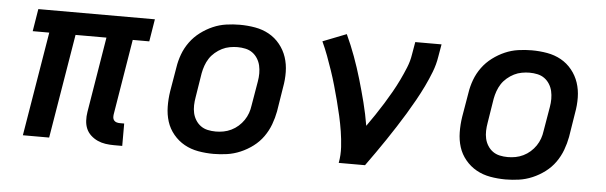

<svg xmlns="http://www.w3.org/2000/svg" viewBox="-40 -653 2481 786"><g transform="rotate(5 1200.0 -260.0)"><path d="M447 8Q429 8 412 5.5Q395 3 379.5 -4Q364 -11 351.5 -22.5Q339 -34 332.5 -49Q326 -64 325 -82Q324 -100 327 -118L378 -428H251L180 0H72L143 -428H75L90 -520H569L554 -428H486L435 -118Q434 -111 434.5 -104.5Q435 -98 439 -93Q443 -88 449.5 -86Q456 -84 463 -84H481V8Z M856 8Q824 8 793 2.5Q762 -3 736 -17.5Q710 -32 690.5 -55.5Q671 -79 662 -107.5Q653 -136 652.5 -168Q652 -200 657 -232L674 -332Q678 -359 688 -386Q698 -413 715.5 -437Q733 -461 757 -479Q781 -497 807.5 -508.5Q834 -520 862 -524Q890 -528 917 -528Q950 -528 981 -522.5Q1012 -517 1038 -502.5Q1064 -488 1083 -464.5Q1102 -441 1111.5 -412.5Q1121 -384 1121.5 -352Q1122 -320 1116 -288L1100 -188Q1095 -161 1085 -134Q1075 -107 1058 -83Q1041 -59 1017 -41Q993 -23 966 -11.5Q939 0 911 4Q883 8 856 8ZM857 -84Q873 -84 889 -87Q905 -90 920.5 -97.5Q936 -105 949 -116.5Q962 -128 971.5 -142Q981 -156 986.5 -171.5Q992 -187 994 -203L1011 -303Q1014 -320 1014 -336.5Q1014 -353 1010.5 -368.5Q1007 -384 998.5 -397.5Q990 -411 977.5 -420Q965 -429 949 -432.5Q933 -436 916 -436Q901 -436 884.5 -433Q868 -430 853 -422.5Q838 -415 824.5 -403.5Q811 -392 802 -378Q793 -364 787.5 -348.5Q782 -333 779 -317L763 -217Q760 -200 759.5 -183.5Q759 -167 762.5 -151.5Q766 -136 774.5 -122.5Q783 -109 795.5 -100Q808 -91 824 -87.5Q840 -84 857 -84Z M1370 0Q1376 -33 1374 -65.5Q1372 -98 1367 -129.5Q1362 -161 1355 -192Q1348 -223 1340 -253.5Q1332 -284 1323.5 -314Q1315 -344 1305 -373.5Q1295 -403 1284 -432.5Q1273 -462 1260 -490L1357 -528Q1377 -485 1393.5 -440Q1410 -395 1423.5 -349Q1437 -303 1449 -256Q1461 -209 1469 -161Q1486 -185 1502.5 -209.5Q1519 -234 1534.5 -259Q1550 -284 1564.5 -309.5Q1579 -335 1591.5 -361Q1604 -387 1615 -414Q1626 -441 1630 -468L1639 -520H1747L1738 -468Q1733 -436 1721 -405Q1709 -374 1694.5 -344Q1680 -314 1663.5 -284.5Q1647 -255 1629.5 -226Q1612 -197 1593.5 -168.5Q1575 -140 1556 -111.5Q1537 -83 1517.5 -55.5Q1498 -28 1478 0Z M2056 8Q2024 8 1993 2.5Q1962 -3 1936 -17.5Q1910 -32 1890.5 -55.5Q1871 -79 1862 -107.5Q1853 -136 1852.5 -168Q1852 -200 1857 -232L1874 -332Q1878 -359 1888 -386Q1898 -413 1915.5 -437Q1933 -461 1957 -479Q1981 -497 2007.5 -508.5Q2034 -520 2062 -524Q2090 -528 2117 -528Q2150 -528 2181 -522.5Q2212 -517 2238 -502.5Q2264 -488 2283 -464.5Q2302 -441 2311.5 -412.5Q2321 -384 2321.5 -352Q2322 -320 2316 -288L2300 -188Q2295 -161 2285 -134Q2275 -107 2258 -83Q2241 -59 2217 -41Q2193 -23 2166 -11.5Q2139 0 2111 4Q2083 8 2056 8ZM2057 -84Q2073 -84 2089 -87Q2105 -90 2120.5 -97.5Q2136 -105 2149 -116.5Q2162 -128 2171.5 -142Q2181 -156 2186.5 -171.5Q2192 -187 2194 -203L2211 -303Q2214 -320 2214 -336.5Q2214 -353 2210.5 -368.5Q2207 -384 2198.5 -397.5Q2190 -411 2177.5 -420Q2165 -429 2149 -432.5Q2133 -436 2116 -436Q2101 -436 2084.5 -433Q2068 -430 2053 -422.5Q2038 -415 2024.5 -403.5Q2011 -392 2002 -378Q1993 -364 1987.5 -348.5Q1982 -333 1979 -317L1963 -217Q1960 -200 1959.5 -183.5Q1959 -167 1962.5 -151.5Q1966 -136 1974.5 -122.5Q1983 -109 1995.5 -100Q2008 -91 2024 -87.5Q2040 -84 2057 -84Z"/></g></svg>

Font: Iosevka SS04 SmBd Ex Obl
Style: Regular
Weight: 600
Width: 7
Italic angle: -9°
Monospace: yes
Designer: Belleve Invis
Foundry: Belleve Invis
Version: Version 19.0.0; ttfautohint (v1.8.4)